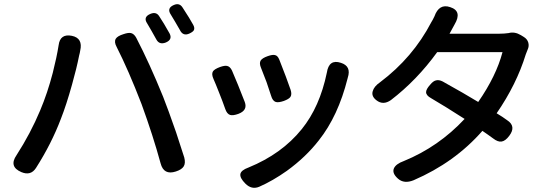

<svg xmlns="http://www.w3.org/2000/svg" viewBox="-20 -832 2594 917"><path d="M82 -10Q21 -36 59 -91Q126 -195 172 -305Q207 -388 232 -484Q251 -559 260 -616Q267 -672 323 -661Q377 -650 363 -590Q362 -586 361 -579Q359 -571 358 -567Q346 -506 324 -428Q297 -331 271 -265Q226 -146 152 -30Q127 9 82 -10ZM747 -52Q711 -184 656 -335Q593 -498 537 -608Q524 -632 533 -647Q541 -660 570 -669Q593 -677 606 -674Q621 -670 631 -651Q694 -530 759 -370Q782 -312 821 -200Q849 -116 860 -80Q867 -53 857.5 -37.5Q848 -22 820 -13Q762 6 747 -52ZM727 -643Q720 -656 704 -684Q694 -702 683 -720Q662 -751 699 -766Q726 -777 740 -755Q761 -724 790 -672Q805 -643 772 -629Q741 -617 727 -643ZM840 -687 839 -689Q824 -715 817 -727Q803 -751 796 -762Q775 -793 810 -808Q837 -820 852 -796Q888 -741 903 -713Q911 -698 906 -688Q902 -680 885 -672Q855 -658 840 -687Z M1152 45Q1125 18 1128 -0.5Q1131 -19 1167 -32Q1326 -97 1421 -215Q1507 -321 1541 -485Q1551 -551 1608 -532Q1659 -516 1641 -461Q1641 -460 1640 -457Q1595 -278 1503 -162Q1441 -82 1350 -16Q1282 32 1218 60Q1182 75 1152 45ZM1079 -283Q1064 -288 1056 -311Q1042 -351 1027 -388Q1009 -434 1000 -454Q989 -478 997 -491Q1004 -502 1031 -512Q1054 -520 1065 -517Q1079 -514 1088 -495Q1115 -433 1149 -345Q1164 -305 1118 -288Q1093 -279 1079 -283ZM1297 -345Q1282 -350 1275 -374Q1269 -394 1253 -440Q1235 -486 1227 -507Q1217 -530 1225 -543Q1233 -555 1259 -564Q1282 -572 1293 -569Q1306 -567 1314 -547Q1350 -456 1368 -403Q1375 -381 1367 -369Q1360 -359 1336 -350Q1310 -341 1297 -345Z M1861 -27Q1870 -49 1909 -63Q2075 -131 2199 -264Q2104 -325 2039 -363Q2015 -376 2015 -392Q2015 -406 2035 -428Q2049 -445 2062 -448Q2076 -452 2094 -443Q2200 -384 2264 -345Q2350 -469 2380 -583H2224H2068Q1971 -449 1847 -354Q1810 -328 1778 -353Q1753 -372 1760 -396Q1766 -419 1795 -439Q1952 -557 2040 -726Q2046 -735 2055 -754Q2077 -816 2130 -798Q2189 -779 2151 -715Q2146 -707 2139 -693L2127 -671H2365Q2388 -671 2409 -674Q2438 -682 2468 -664L2481 -656Q2498 -646 2503 -629Q2508 -612 2500 -595Q2494 -579 2491 -572Q2447 -429 2352 -291Q2382 -273 2402 -258Q2447 -229 2412 -183Q2394 -159 2376 -156Q2358 -153 2335 -171Q2327 -177 2310 -189Q2293 -201 2284 -207Q2152 -56 1955 29Q1910 47 1881 21.5Q1852 -4 1861 -27Z"/></svg>

Font: GenSenRounded TW M
Style: Regular
Weight: 500
Version: Version 1.501;PS 1;hotconv 16.6.51;makeotf.lib2.5.65220